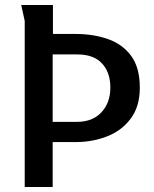

<svg xmlns="http://www.w3.org/2000/svg" viewBox="-20 -750 615 769"><path d="M192 -730V-614H282Q354 -614 412.5 -593.5Q471 -573 505.5 -526Q540 -479 540 -399Q540 -324 504 -275.5Q468 -227 409.5 -204Q351 -181 284 -181H191V-1H79V-666L65 -730ZM289 -262Q351 -262 386.5 -300.5Q422 -339 422 -399Q422 -460 388.5 -496Q355 -532 290 -532H191V-262Z"/></svg>

Font: Rosario SemiBold
Style: Regular
Weight: 600
Designer: Hector Gatti
Foundry: Omnibus Type
Version: Version 1.101; ttfautohint (v1.8.1.43-b0c9)